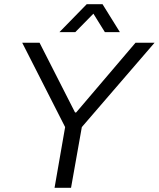

<svg xmlns="http://www.w3.org/2000/svg" viewBox="-20 -888 751 908"><path d="M238 0 288 -287 85 -686H167L335 -356H340L621 -686H711L367 -287L316 0ZM261 -736 390 -868H465L547 -736H476L407 -847H445L336 -736Z"/></svg>

Font: Archivo SemiBold Light
Style: Italic
Weight: 300
Italic angle: -10°
Version: Version 2.001